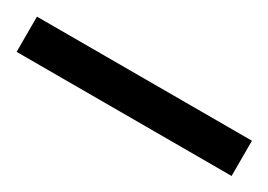

<svg xmlns="http://www.w3.org/2000/svg" viewBox="-19 -37 448 321"><g transform="rotate(30 205.5 124.0)"><path d="M413 158H-2V90H413Z"/></g></svg>

Font: Noto Sans New Tai Lue
Style: Regular
Weight: 400
Designer: Monotype Design Team
Foundry: Monotype Imaging Inc.
Version: Version 2.003